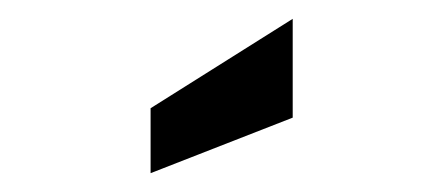

<svg xmlns="http://www.w3.org/2000/svg" viewBox="-20 -765 471 204"><path d="M140 -650 291 -745V-640L140 -581Z"/></svg>

Font: Cabin Condensed Medium
Style: Regular
Weight: 500
Width: 3
Version: Version 2.001